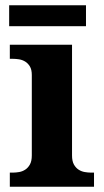

<svg xmlns="http://www.w3.org/2000/svg" viewBox="-20 -705 392 725"><path d="M28.8 -53.2Q40 -53.2 52.5 -55.4Q64.9 -57.6 75.4 -64.5Q85.9 -71.3 93 -84Q100.1 -96.7 100.1 -118.2V-421.9Q100.1 -441.9 93 -453.9Q85.9 -465.8 75.2 -472.4Q64.5 -479 52 -481Q39.6 -482.9 28.8 -482.9H17.1V-536.1H252V-118.2Q252 -96.7 259 -84Q266.1 -71.3 276.6 -64.5Q287.1 -57.6 299.8 -55.4Q312.5 -53.2 323.2 -53.2H335V0H17.1V-53.2ZM304.7 -606H14.6V-685.1H304.7Z"/></svg>

Font: Droids
Style: b
Weight: 700
Foundry: Ascender Corporation
Version: Version 1.00 build 113